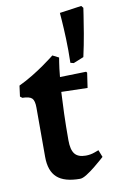

<svg xmlns="http://www.w3.org/2000/svg" viewBox="-86 -794 537 855"><g transform="rotate(-10 182.5 -366.5)"><path d="M267 -500.4 252.4 -504.2Q253.9 -561.4 252 -613.4Q250 -665.5 247.5 -698.3Q245 -731.2 245 -731.2L343.9 -745.2L351.8 -735.4Q351.8 -735.4 347.1 -703.6Q342.4 -671.9 334 -622.2Q325.6 -572.6 313.7 -519.3ZM205.5 12Q134.8 12 101.9 -17.8Q68.9 -47.5 68.9 -111.3V-334.3Q68.9 -365.3 58 -376.3Q47.2 -387.3 14.6 -387.9L5.2 -395.2L11.6 -443.7Q43.7 -458.9 73.9 -477.3Q104 -495.7 127.6 -512.3Q151.2 -528.8 165 -539.6Q178.9 -550.5 178.9 -550.5L207 -536.2Q207 -536.2 203.4 -513.8Q199.7 -491.4 195.8 -449.9L314.4 -452.9L318.3 -448.1L308.4 -380.7L190 -383.7Q187.5 -340.7 185.7 -286.5Q183.9 -232.3 183.9 -166.1Q183.9 -123.3 198.9 -104.3Q214 -85.3 248.4 -85.3Q269.8 -85.3 288.8 -92.3Q307.8 -99.3 307.8 -99.3L320.5 -66.9Q320.5 -66.9 307.2 -55Q293.8 -43.1 274.5 -27.5Q255.2 -11.9 236.2 0.1Q217.3 12 205.5 12Z"/></g></svg>

Font: Alegreya
Style: Regular
Weight: 400
Designer: Juan Pablo del Peral
Foundry: Huerta Tipografica
Version: Version 2.009